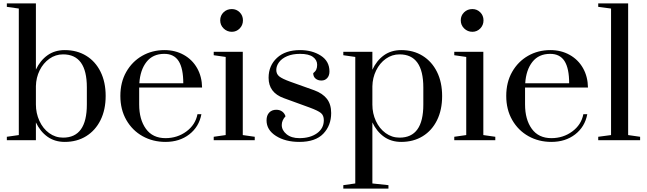

<svg xmlns="http://www.w3.org/2000/svg" viewBox="-20 -820 3785 1123"><path d="M190 -104V0H20V-20L90 -30V-770L20 -780V-800H190V-413Q215 -466 257.5 -496.5Q300 -527 359 -527Q430 -527 484 -494Q538 -461 568 -400.5Q598 -340 598 -259Q598 -178 568 -117.5Q538 -57 484 -23.5Q430 10 359 10Q300 10 257.5 -20.5Q215 -51 190 -104ZM488 -209V-309Q488 -502 349 -502Q305 -502 269 -476.5Q233 -451 212 -408.5Q191 -366 190 -316V-209Q190 -158 210.5 -113Q231 -68 267.5 -41.5Q304 -15 349 -15Q488 -15 488 -209Z M684 -259Q684 -339 718.5 -399.5Q753 -460 811.5 -493.5Q870 -527 942 -527Q1005 -527 1055 -499Q1105 -471 1133 -421.5Q1161 -372 1162 -308H794V-209Q794 -121 833.5 -66.5Q873 -12 948 -12Q1017 -12 1070 -51Q1123 -90 1135 -152H1158Q1144 -78 1087 -34Q1030 10 948 10Q874 10 814 -23.5Q754 -57 719 -118Q684 -179 684 -259ZM1052 -333Q1052 -420 1025 -462.5Q998 -505 941 -505Q874 -505 837 -458Q800 -411 795 -333Z M1268 -701Q1268 -729 1287.5 -748Q1307 -767 1336 -767Q1363 -767 1382 -748Q1401 -729 1401 -701Q1401 -673 1382 -653.5Q1363 -634 1336 -634Q1308 -634 1288 -653.5Q1268 -673 1268 -701ZM1230 0V-20L1300 -30V-487L1230 -497V-517H1400V-30L1470 -20V0Z M1539 -116Q1539 -145 1554.5 -161.5Q1570 -178 1596 -178Q1616 -178 1630 -168Q1644 -158 1650 -140Q1628 -116 1628 -89Q1628 -58 1656 -35Q1684 -12 1731 -12Q1794 -12 1834 -40.5Q1874 -69 1874 -117Q1874 -145 1857 -159Q1840 -173 1791 -191L1640 -246Q1551 -278 1551 -365Q1551 -436 1600 -481.5Q1649 -527 1735 -527Q1806 -527 1856.5 -494.5Q1907 -462 1907 -402Q1907 -378 1894 -363.5Q1881 -349 1860 -349Q1839 -349 1825.5 -360.5Q1812 -372 1812 -392Q1825 -402 1830 -413.5Q1835 -425 1835 -441Q1835 -469 1810.5 -487Q1786 -505 1735 -505Q1691 -505 1659.5 -491.5Q1628 -478 1612 -456Q1596 -434 1596 -411Q1596 -387 1613.5 -373Q1631 -359 1678 -342L1818 -292Q1867 -274 1892 -242Q1917 -210 1917 -159Q1917 -86 1871 -38Q1825 10 1731 10Q1649 10 1594 -25Q1539 -60 1539 -116Z M1988 263 2058 253V-487L1988 -497V-517H2158V-412Q2183 -466 2225.5 -496.5Q2268 -527 2327 -527Q2398 -527 2452 -493.5Q2506 -460 2536 -399.5Q2566 -339 2566 -258Q2566 -177 2536 -116.5Q2506 -56 2452 -23Q2398 10 2327 10Q2268 10 2225.5 -20.5Q2183 -51 2158 -104V253L2252 263V283H1988ZM2456 -208V-308Q2456 -502 2317 -502Q2273 -502 2237 -476.5Q2201 -451 2180 -408Q2159 -365 2158 -315V-208Q2158 -157 2178.5 -112.5Q2199 -68 2235.5 -41.5Q2272 -15 2317 -15Q2456 -15 2456 -208Z M2675 -701Q2675 -729 2694.5 -748Q2714 -767 2743 -767Q2770 -767 2789 -748Q2808 -729 2808 -701Q2808 -673 2789 -653.5Q2770 -634 2743 -634Q2715 -634 2695 -653.5Q2675 -673 2675 -701ZM2637 0V-20L2707 -30V-487L2637 -497V-517H2807V-30L2877 -20V0Z M2941 -259Q2941 -339 2975.5 -399.5Q3010 -460 3068.5 -493.5Q3127 -527 3199 -527Q3262 -527 3312 -499Q3362 -471 3390 -421.5Q3418 -372 3419 -308H3051V-209Q3051 -121 3090.5 -66.5Q3130 -12 3205 -12Q3274 -12 3327 -51Q3380 -90 3392 -152H3415Q3401 -78 3344 -34Q3287 10 3205 10Q3131 10 3071 -23.5Q3011 -57 2976 -118Q2941 -179 2941 -259ZM3309 -333Q3309 -420 3282 -462.5Q3255 -505 3198 -505Q3131 -505 3094 -458Q3057 -411 3052 -333Z M3479 0V-20L3554 -30V-770L3479 -780V-800H3654V-30L3724 -20V0Z"/></svg>

Font: Prata
Style: Regular
Weight: 400
Designer: Ivan Petrov
Foundry: Cyreal
Version: Version 2.000